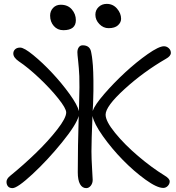

<svg xmlns="http://www.w3.org/2000/svg" viewBox="-20 -969 900 980"><path d="M534.2 -825.2Q507.3 -825.2 487.1 -846.2Q466.8 -867.2 466.8 -894Q466.8 -917.5 483.4 -933.3Q500 -949.2 524.9 -949.2Q556.6 -949.2 577.4 -925Q598.1 -900.9 598.1 -873Q598.1 -854.5 582 -839.8Q565.9 -825.2 534.2 -825.2ZM303.2 -814.9Q273.4 -814.9 254.6 -836.4Q235.8 -857.9 235.8 -889.2Q235.8 -912.6 251 -928.7Q266.1 -944.8 290 -944.8Q326.2 -944.8 346.7 -920.9Q367.2 -897 367.2 -866.2Q367.2 -814.9 303.2 -814.9ZM43.9 -8.8Q28.3 -8.8 20.8 -17.8Q13.2 -26.9 13.2 -41Q13.2 -56.6 32.2 -71.8Q99.6 -126.5 163.1 -188Q226.6 -249.5 272.2 -308.1Q317.9 -366.7 317.9 -395Q317.9 -415.5 277.6 -466.1Q237.3 -516.6 180.2 -570.6Q123 -624.5 76.2 -655.8Q47.9 -675.3 47.9 -695.8Q47.9 -708.5 57.1 -717.3Q66.4 -726.1 83 -726.1Q103 -726.1 150.1 -687.5Q197.3 -648.9 245.8 -597.2Q294.4 -545.4 335 -489.3Q375.5 -433.1 382.8 -401.9Q382.8 -428.7 383.8 -440.9Q386.7 -537.6 384.8 -580.3Q382.8 -623 378.9 -657.5Q375 -691.9 375 -702.1Q375 -717.3 382.1 -727.5Q389.2 -737.8 401.9 -737.8Q440.4 -737.8 445.8 -700.2Q445.8 -699.7 447.3 -691.9Q448.7 -684.1 449.5 -678.7Q450.2 -673.3 451.7 -660.2Q453.1 -647 454.1 -634.5Q455.1 -622.1 455.8 -601.3Q456.5 -580.6 456.8 -558.1Q457 -535.6 456.8 -504.6Q456.5 -473.6 455.1 -439Q454.6 -433.1 454.1 -420.9Q453.6 -408.7 453.1 -402.8Q463.4 -433.1 512.2 -489.5Q561 -545.9 618.9 -599.4Q676.8 -652.8 733.9 -692.9Q791 -732.9 816.9 -732.9Q830.6 -732.9 841.3 -723.1Q852.1 -713.4 852.1 -699.2Q852.1 -682.6 827.1 -668.9Q712.4 -602.5 615.7 -514.4Q519 -426.3 519 -383.8Q519 -350.1 567.4 -290.8Q615.7 -231.4 684.8 -172.6Q753.9 -113.8 819.8 -73.2Q846.2 -57.6 846.2 -43Q846.2 -30.3 836.4 -20Q826.7 -9.8 813 -9.8Q781.2 -9.8 722.4 -52.2Q663.6 -94.7 606.9 -152.6Q550.3 -210.4 505.1 -274.2Q460 -337.9 452.1 -377Q446.8 -250.5 446.8 -196.8Q446.8 -160.6 450 -108.2Q453.1 -55.7 453.1 -50.8Q453.1 -33.7 443.4 -21.2Q433.6 -8.8 419.9 -8.8Q399.9 -8.8 388.4 -29.3Q377 -49.8 377 -89.8Q377 -222.2 381.8 -377Q369.1 -331.5 295.9 -241.5Q222.7 -151.4 145.8 -80.1Q68.8 -8.8 43.9 -8.8Z"/></svg>

Font: Shantell Sans Bouncy
Style: Regular
Weight: 300
Designer: Stephen Nixon, Anya Danilova, Shantell Martin
Foundry: Arrow Type
Version: Version 1.006;[9816181b4]